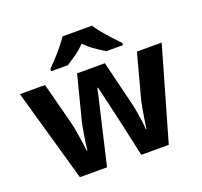

<svg xmlns="http://www.w3.org/2000/svg" viewBox="-131 -915 1118 1064"><g transform="rotate(-20 428.0 -383.0)"><path d="M485 -191Q481 -208 473.5 -241.5Q466 -275 457 -313.5Q448 -352 440 -384.5Q432 -417 429 -432H425Q422 -417 414.5 -384.5Q407 -352 398 -313.5Q389 -275 381 -241Q373 -207 369 -189L325 0H165L10 -546H158L221 -304Q228 -279 233.5 -244Q239 -209 244 -176.5Q249 -144 251 -125H255Q256 -139 259 -162.5Q262 -186 266.5 -211Q271 -236 274.5 -256.5Q278 -277 280 -284L347 -546H511L575 -284Q579 -270 584.5 -239Q590 -208 594.5 -176Q599 -144 599 -125H603Q605 -142 610 -174.5Q615 -207 621.5 -243Q628 -279 635 -304L700 -546H846L689 0H527ZM515 -766Q529 -744 551.5 -716.5Q574 -689 598 -663Q622 -637 640 -619V-606H541Q515 -622 484 -643.5Q453 -665 427 -692Q401 -665 371 -644Q341 -623 315 -606H216V-619Q235 -638 258.5 -663.5Q282 -689 304.5 -716.5Q327 -744 341 -766Z"/></g></svg>

Font: Noto Sans Tai Tham
Style: Regular
Weight: 400
Designer: Monotype Design Team 2013. Revised by David WIlliams 2020
Foundry: Monotype Imaging Inc.
Version: Version 2.002